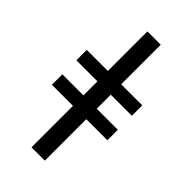

<svg xmlns="http://www.w3.org/2000/svg" viewBox="-281 -820 1095 1095"><g transform="rotate(45 267.0 -272.5)"><path d="M43.5 -421V-337H213.5V-224H43.5V-139.5H213.5V195H321V-139.5H491V-224H321V-337H491V-421H321V-740H213.5V-421Z"/></g></svg>

Font: Lato Semibold
Style: Regular
Weight: 600
Designer: Lukasz Dziedzic
Foundry: tyPoland Lukasz Dziedzic
Version: Version 2.006; 2014-01-15